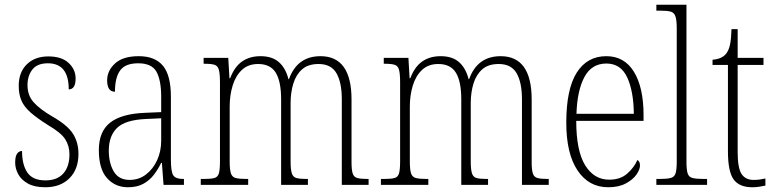

<svg xmlns="http://www.w3.org/2000/svg" viewBox="-20 -780 3271 810"><path d="M171 10Q126 10 98 -5.5Q70 -21 57 -45Q44 -69 44 -94Q44 -120 52 -131.5Q60 -143 73 -143Q73 -85 95.5 -52Q118 -19 172 -19Q221 -19 247 -48Q273 -77 273 -129Q273 -164 255.5 -192Q238 -220 183 -252Q137 -281 109.5 -305Q82 -329 70.5 -355.5Q59 -382 59 -418Q59 -475 93 -508.5Q127 -542 184 -542Q240 -542 269.5 -514.5Q299 -487 299 -449Q299 -403 270 -403Q270 -513 182 -513Q137 -513 116.5 -486.5Q96 -460 96 -421Q96 -378 121.5 -349Q147 -320 200 -289Q265 -252 288 -215.5Q311 -179 311 -131Q311 -66 273 -28Q235 10 171 10Z M520 10Q466 10 431.5 -28.5Q397 -67 397 -147Q397 -225 444.5 -262.5Q492 -300 591 -304L660 -307V-371Q660 -442 640 -477.5Q620 -513 563 -513Q509 -513 487 -483Q465 -453 465 -393Q432 -393 432 -441Q432 -482 465.5 -512.5Q499 -543 565 -543Q634 -543 667.5 -502.5Q701 -462 701 -372V-107Q701 -54 711.5 -39.5Q722 -25 753 -25H756V0H670L663 -93H660Q647 -66 629 -42.5Q611 -19 584.5 -4.5Q558 10 520 10ZM527 -21Q566 -21 596 -44Q626 -67 643 -104.5Q660 -142 660 -186V-281L595 -278Q508 -274 473.5 -240Q439 -206 439 -145Q439 -92 460 -56.5Q481 -21 527 -21Z M827 0V-25H840Q870 -25 884.5 -29Q899 -33 903.5 -49Q908 -65 908 -100V-433Q908 -468 903.5 -485Q899 -502 885.5 -506.5Q872 -511 844 -511H839V-536H943L948 -450H951Q969 -498 1001 -520.5Q1033 -543 1079 -543Q1128 -543 1156.5 -518Q1185 -493 1197 -446H1199Q1234 -543 1332 -543Q1463 -543 1463 -360V-96Q1463 -63 1468 -48Q1473 -33 1487.5 -29Q1502 -25 1531 -25H1535V0H1422V-361Q1422 -432 1399.5 -471Q1377 -510 1324 -510Q1280 -510 1254.5 -487.5Q1229 -465 1217.5 -427.5Q1206 -390 1206 -345V-99Q1206 -65 1211 -49Q1216 -33 1230.5 -29Q1245 -25 1273 -25H1279V0H1166V-361Q1166 -436 1143.5 -473Q1121 -510 1069 -510Q1027 -510 1000.5 -485Q974 -460 961.5 -419Q949 -378 949 -331V-99Q949 -65 954 -49Q959 -33 974.5 -29Q990 -25 1020 -25H1027V0Z M1587 0V-25H1600Q1630 -25 1644.5 -29Q1659 -33 1663.5 -49Q1668 -65 1668 -100V-433Q1668 -468 1663.5 -485Q1659 -502 1645.5 -506.5Q1632 -511 1604 -511H1599V-536H1703L1708 -450H1711Q1729 -498 1761 -520.5Q1793 -543 1839 -543Q1888 -543 1916.5 -518Q1945 -493 1957 -446H1959Q1994 -543 2092 -543Q2223 -543 2223 -360V-96Q2223 -63 2228 -48Q2233 -33 2247.5 -29Q2262 -25 2291 -25H2295V0H2182V-361Q2182 -432 2159.5 -471Q2137 -510 2084 -510Q2040 -510 2014.5 -487.5Q1989 -465 1977.5 -427.5Q1966 -390 1966 -345V-99Q1966 -65 1971 -49Q1976 -33 1990.5 -29Q2005 -25 2033 -25H2039V0H1926V-361Q1926 -436 1903.5 -473Q1881 -510 1829 -510Q1787 -510 1760.5 -485Q1734 -460 1721.5 -419Q1709 -378 1709 -331V-99Q1709 -65 1714 -49Q1719 -33 1734.5 -29Q1750 -25 1780 -25H1787V0Z M2546 10Q2464 10 2416.5 -61Q2369 -132 2369 -262Q2369 -404 2413 -473.5Q2457 -543 2538 -543Q2614 -543 2654.5 -477Q2695 -411 2695 -294V-270H2411Q2411 -144 2448.5 -83Q2486 -22 2550 -22Q2597 -22 2626 -47.5Q2655 -73 2669 -105Q2680 -99 2680 -82Q2680 -65 2665 -43.5Q2650 -22 2620 -6Q2590 10 2546 10ZM2654 -300Q2653 -395 2626 -453.5Q2599 -512 2538 -512Q2476 -512 2445.5 -455Q2415 -398 2412 -300Z M2749 0V-25H2760Q2793 -25 2809 -29Q2825 -33 2830 -48.5Q2835 -64 2835 -98V-660Q2835 -695 2829.5 -711Q2824 -727 2809.5 -731Q2795 -735 2768 -735H2749V-760H2876V-98Q2876 -64 2881 -48.5Q2886 -33 2902 -29Q2918 -25 2951 -25H2963V0Z M3154 10Q3099 10 3075 -23Q3051 -56 3051 -142V-506H2986V-528Q3025 -531 3043 -553Q3055 -568 3060 -593Q3065 -618 3066 -657H3092V-536H3201V-506H3092V-139Q3092 -71 3108.5 -46Q3125 -21 3159 -21Q3173 -21 3184 -22.5Q3195 -24 3209 -27V3Q3196 6 3181.5 8Q3167 10 3154 10Z"/></svg>

Font: Noto Serif Bengali Condensed ExtraLight
Style: Regular
Weight: 200
Width: 3
Designer: Juan Bruce, Universal Thirst, Indian Type Foundry and the Monotype Design Team.
Foundry: Monotype Imaging Inc.
Version: Version 2.003; ttfautohint (v1.8.4.7-5d5b)